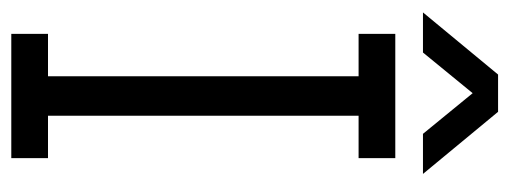

<svg xmlns="http://www.w3.org/2000/svg" viewBox="-301 -601 902 340"><g transform="rotate(90 150.0 -431.0)"><path d="M40 0V-65H115V-615H40V-680H260V-615H185V-65H260V0ZM2 -729 112 -862H178L288 -729H217L136 -828H154L73 -729Z"/></g></svg>

Font: Teachers
Style: Regular
Weight: 400
Designer: Alfredo Marco Pradil, Chank Diesel
Version: Version 1.001